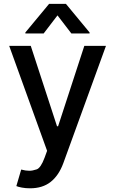

<svg xmlns="http://www.w3.org/2000/svg" viewBox="-20 -787 606 1011"><path d="M138.5 204.5Q114.7 204.5 95.2 200.8Q75.6 197.1 66.1 192.8L91.6 105.8Q115.1 112.2 134.6 112.2Q151.3 112.2 172.9 104.9Q194.6 97.7 214.8 43.3L228 7.1L28.4 -545.5H142L280.2 -122.2H285.9L424 -545.5H538L313.2 72.8Q289.4 137.1 246.8 170.8Q204.2 204.5 138.5 204.5ZM451.7 -610.8H355.8L282.7 -706L209.9 -610.8H113.6V-616.1L238.6 -766.7H327.1L451.7 -616.1Z"/></svg>

Font: Linik Sans Medium
Style: Regular
Weight: 500
Designer: Rasmus Andersson (font), Cristiano Sobral (main changes)
Foundry: rsms
Version: Version 3.018;June 1, 2022;FontCreator 14.0.0.2814 64-bit; t